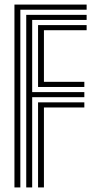

<svg xmlns="http://www.w3.org/2000/svg" viewBox="-20 -820 418 840"><path d="M43.2 0V-800H359V-777.5H69V0ZM94.8 0V-755H359V-732.8H120.8V-417H349V-394.8H120.8V0ZM146.5 -439.5V-710.2H359V-687.8H172.2V-462H349V-439.5ZM146.5 0V-372.2H349V-349.8H172.2V0Z"/></svg>

Font: Big Shoulders Inline Display ExtraBold
Style: Regular
Weight: 800
Designer: Patric King
Foundry: XO Type Co
Version: Version 1.000